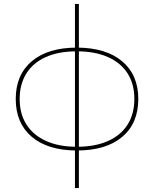

<svg xmlns="http://www.w3.org/2000/svg" viewBox="-20 -762 784 976"><path d="M60 -259Q60 -382 142 -451Q224 -520 371 -520H373Q520 -519 601.5 -450Q683 -381 683 -259Q683 -135 601 -66Q519 3 371 3H367Q222 2 141 -67Q60 -136 60 -259ZM372 -16Q463 -16 528.5 -45Q594 -74 628.5 -128.5Q663 -183 663 -259Q663 -335 628.5 -389Q594 -443 528.5 -472Q463 -501 372 -501H368Q278 -501 213 -472Q148 -443 114 -388.5Q80 -334 80 -259Q80 -183 114.5 -129Q149 -75 214 -45.5Q279 -16 369 -16ZM361 -742H381V194H361Z"/></svg>

Font: iiserrat Thin
Style: Regular
Weight: 100
Designer: Akira Ohta
Foundry: Akira Ohta
Version: Version 1.200;Glyphs 3.3.1 (3343)